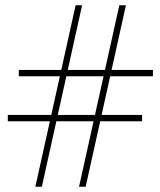

<svg xmlns="http://www.w3.org/2000/svg" viewBox="-20 -705 606 725"><path d="M303.5 0H278.5L430.5 -685H455.5ZM138 0H113.5L265.5 -685H290ZM516.5 -271V-247H9.5V-271ZM557.5 -441V-417H51V-441Z"/></svg>

Font: Newsreader 36pt ExtraLight
Style: Regular
Weight: 250
Designer: Hugues Gentile
Foundry: Production Type
Version: Version 1.003